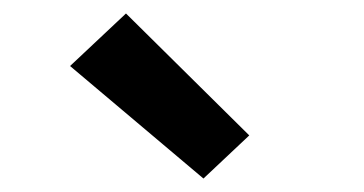

<svg xmlns="http://www.w3.org/2000/svg" viewBox="-20 -826 540 285"><path d="M282 -561 84 -728 167 -806 350 -625Z"/></svg>

Font: Iosevka Slab
Style: Bold
Weight: 700
Monospace: yes
Designer: Belleve Invis
Foundry: Belleve Invis
Version: Version 11.1.1; ttfautohint (v1.8.3)